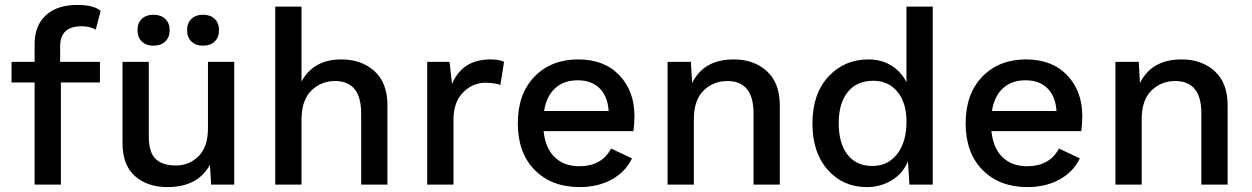

<svg xmlns="http://www.w3.org/2000/svg" viewBox="-20 -752 5099 782"><path d="M225 -564V-500H387V-416H228V0H121V-416H27V-500H121V-572Q121 -648 167 -690Q213 -732 295 -732Q361 -732 390 -708L370 -631Q347 -645 313 -645Q225 -645 225 -564Z M557.5 -675Q575 -692 605 -692Q635 -692 653 -675Q671 -658 671 -629Q671 -600 653 -583Q635 -566 605 -566Q575 -566 557.5 -583Q540 -600 540 -629Q540 -658 557.5 -675ZM759.5 -675Q777 -692 807 -692Q837 -692 854.5 -675Q872 -658 872 -629Q872 -600 854.5 -583Q837 -566 807 -566Q777 -566 759.5 -583Q742 -600 742 -629Q742 -658 759.5 -675ZM661 10Q581 10 530 -34.5Q479 -79 479 -170V-500H586V-197Q586 -132 613.5 -105Q641 -78 696 -78Q751 -78 789 -116Q827 -154 827 -229V-500H934V0H840L835 -81Q786 10 661 10Z M1101 0V-725H1208V-420Q1257 -510 1370 -510Q1453 -510 1505.5 -462Q1558 -414 1558 -324V0H1451V-290Q1451 -422 1344 -422Q1288 -422 1248 -383Q1208 -344 1208 -264V0Z M1720 0V-500H1811L1821 -410Q1863 -510 1978 -510Q2013 -510 2033 -500L2018 -406Q1993 -415 1957 -415Q1905 -415 1866 -375.5Q1827 -336 1827 -265V0Z M2564 -280Q2564 -248 2560 -218H2194Q2201 -149 2239 -112Q2277 -75 2339 -75Q2431 -75 2469 -147L2554 -107Q2528 -52 2471.5 -21Q2415 10 2341 10Q2227 10 2158 -59.5Q2089 -129 2089 -250Q2089 -370 2157 -440Q2225 -510 2335 -510Q2441 -510 2502.5 -445.5Q2564 -381 2564 -280ZM2196 -300H2459Q2455 -360 2422 -392.5Q2389 -425 2333 -425Q2277 -425 2241.5 -393Q2206 -361 2196 -300Z M2968 -510Q3051 -510 3103.5 -462Q3156 -414 3156 -324V0H3049V-291Q3049 -422 2942 -422Q2886 -422 2846 -383.5Q2806 -345 2806 -266V0H2699V-500H2794L2799 -414Q2847 -510 2968 -510Z M3672 -725H3779V0H3684L3678 -95Q3658 -46 3612.5 -18Q3567 10 3510 10Q3414 10 3351.5 -60Q3289 -130 3289 -249Q3289 -370 3354 -440Q3419 -510 3517 -510Q3570 -510 3610.5 -485Q3651 -460 3672 -417ZM3533 -76Q3596 -76 3634 -124.5Q3672 -173 3672 -256Q3672 -334 3635 -378.5Q3598 -423 3537 -423Q3470 -423 3433 -377.5Q3396 -332 3396 -250Q3396 -168 3432 -122Q3468 -76 3533 -76Z M4388 -280Q4388 -248 4384 -218H4018Q4025 -149 4063 -112Q4101 -75 4163 -75Q4255 -75 4293 -147L4378 -107Q4352 -52 4295.5 -21Q4239 10 4165 10Q4051 10 3982 -59.5Q3913 -129 3913 -250Q3913 -370 3981 -440Q4049 -510 4159 -510Q4265 -510 4326.5 -445.5Q4388 -381 4388 -280ZM4020 -300H4283Q4279 -360 4246 -392.5Q4213 -425 4157 -425Q4101 -425 4065.5 -393Q4030 -361 4020 -300Z M4792 -510Q4875 -510 4927.5 -462Q4980 -414 4980 -324V0H4873V-291Q4873 -422 4766 -422Q4710 -422 4670 -383.5Q4630 -345 4630 -266V0H4523V-500H4618L4623 -414Q4671 -510 4792 -510Z"/></svg>

Font: Elaine Sans Medium
Style: Regular
Weight: 500
Designer: Wei Huang
Foundry: Wei Huang
Version: Version 2.001;December 24, 2019;FontCreator 12.0.0.2547 64-b